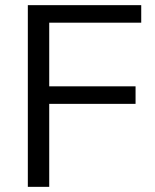

<svg xmlns="http://www.w3.org/2000/svg" viewBox="-20 -725 602 745"><path d="M88 0V-705H528V-637H171V-390H506V-322H171V0Z"/></svg>

Font: Mulish ExtraLight
Style: Regular
Weight: 400
Version: Version 3.603